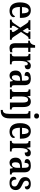

<svg xmlns="http://www.w3.org/2000/svg" viewBox="1972 -2774 1042 5025"><g transform="rotate(90 2492.5 -261.0)"><path d="M260 10C378 10 429 -49 429 -96C429 -117 418 -130 404 -135C384 -91 345 -55 286 -55C207 -55 164 -118 162 -261H447V-306C447 -464 373 -547 251 -547C118 -547 42 -452 42 -264C42 -90 118 10 260 10ZM329 -317H164C167 -429 198 -490 253 -490C308 -490 329 -422 329 -317Z M493 0H708V-47H706C668 -47 653 -58 653 -80C653 -99 663 -117 674 -136L732 -230L784 -149C811 -108 817 -95 817 -80C817 -58 800 -47 765 -47H761V0H1022V-47H1011C989 -47 967 -61 942 -100L815 -291L905 -425C940 -478 957 -489 991 -489H998V-536H803V-489H806C832 -489 850 -484 850 -460C850 -442 840 -425 827 -402L786 -333L735 -414C722 -435 715 -446 715 -460C715 -476 724 -489 762 -489H765V-536H509V-489H520C548 -489 571 -471 595 -436L703 -271L595 -111C560 -60 542 -47 501 -47H493Z M1239 10C1290 10 1329 -1 1348 -10V-66C1329 -61 1309 -57 1286 -57C1245 -57 1228 -85 1228 -151V-479H1339V-536H1228V-659H1164C1155 -609 1143 -581 1125 -560C1108 -539 1081 -523 1044 -520V-479H1110V-146C1110 -30 1155 10 1239 10Z M1386 0H1663V-47H1637C1602 -47 1575 -55 1575 -114V-278C1575 -359 1596 -468 1650 -468C1683 -468 1692 -442 1692 -387C1758 -387 1793 -416 1793 -467C1793 -515 1764 -547 1701 -547C1630 -547 1598 -503 1573 -437H1569L1553 -536H1389V-489H1392C1430 -489 1456 -480 1456 -421V-119C1456 -56 1428 -47 1389 -47H1386Z M1960 10C2028 10 2054 -23 2092 -78H2100L2116 0H2266V-47H2263C2223 -47 2210 -63 2210 -118V-376C2210 -501 2151 -547 2035 -547C1936 -547 1862 -515 1862 -449C1862 -404 1895 -384 1962 -384C1962 -449 1977 -493 2027 -493C2080 -493 2091 -447 2091 -373V-316L2020 -313C1890 -308 1826 -259 1826 -151C1826 -41 1885 10 1960 10ZM2002 -52C1964 -52 1947 -87 1947 -146C1947 -222 1972 -262 2049 -266L2092 -269V-191C2092 -109 2057 -52 2002 -52Z M2315 0H2572V-47H2567C2529 -47 2505 -55 2505 -113V-315C2505 -398 2525 -475 2591 -475C2645 -475 2663 -424 2663 -338V0H2845V-47H2841C2802 -47 2781 -56 2781 -118V-353C2781 -488 2730 -547 2639 -547C2575 -547 2535 -525 2506 -459H2501L2490 -536H2319V-489H2323C2361 -489 2387 -480 2387 -423V-117C2387 -56 2359 -47 2320 -47H2315Z M3015 -634C3052 -634 3083 -653 3083 -698C3083 -744 3052 -762 3015 -762C2978 -762 2948 -744 2948 -698C2948 -653 2978 -634 3015 -634ZM2856 240H2872C2993 240 3078 187 3078 8V-536H2888V-489H2893C2930 -489 2960 -480 2960 -422V5C2960 144 2925 186 2862 186H2856Z M3421 10C3539 10 3590 -49 3590 -96C3590 -117 3579 -130 3565 -135C3545 -91 3506 -55 3447 -55C3368 -55 3325 -118 3323 -261H3608V-306C3608 -464 3534 -547 3412 -547C3279 -547 3203 -452 3203 -264C3203 -90 3279 10 3421 10ZM3490 -317H3325C3328 -429 3359 -490 3414 -490C3469 -490 3490 -422 3490 -317Z M3666 0H3943V-47H3917C3882 -47 3855 -55 3855 -114V-278C3855 -359 3876 -468 3930 -468C3963 -468 3972 -442 3972 -387C4038 -387 4073 -416 4073 -467C4073 -515 4044 -547 3981 -547C3910 -547 3878 -503 3853 -437H3849L3833 -536H3669V-489H3672C3710 -489 3736 -480 3736 -421V-119C3736 -56 3708 -47 3669 -47H3666Z M4240 10C4308 10 4334 -23 4372 -78H4380L4396 0H4546V-47H4543C4503 -47 4490 -63 4490 -118V-376C4490 -501 4431 -547 4315 -547C4216 -547 4142 -515 4142 -449C4142 -404 4175 -384 4242 -384C4242 -449 4257 -493 4307 -493C4360 -493 4371 -447 4371 -373V-316L4300 -313C4170 -308 4106 -259 4106 -151C4106 -41 4165 10 4240 10ZM4282 -52C4244 -52 4227 -87 4227 -146C4227 -222 4252 -262 4329 -266L4372 -269V-191C4372 -109 4337 -52 4282 -52Z M4771 10C4887 10 4954 -52 4954 -153C4954 -241 4904 -282 4816 -321C4735 -356 4709 -376 4709 -425C4709 -469 4736 -496 4781 -496C4831 -496 4862 -459 4862 -390C4913 -390 4937 -414 4937 -453C4937 -502 4892 -546 4791 -546C4686 -546 4615 -495 4615 -397C4615 -308 4661 -269 4759 -225C4834 -191 4860 -169 4860 -123C4860 -74 4833 -42 4773 -42C4711 -42 4677 -91 4677 -168C4643 -168 4606 -152 4606 -99C4606 -31 4658 10 4771 10Z"/></g></svg>

Font: Noto Serif Tamil Condensed SemiBold
Style: Italic
Weight: 600
Width: 3
Italic angle: -12°
Designer: Indian Type Foundry, Tom Grace, and the Monotype Design Team
Foundry: Monotype Imaging Inc.
Version: Version 2.003